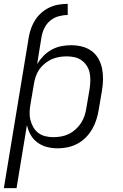

<svg xmlns="http://www.w3.org/2000/svg" viewBox="-21 -763 641 998"><path d="M129 -572Q133 -595 141.5 -618Q150 -641 163.5 -661.5Q177 -682 196.5 -698.5Q216 -715 238 -725Q260 -735 284 -739Q308 -743 331 -743V-685Q308 -685 284 -678.5Q260 -672 240.5 -656Q221 -640 210 -617.5Q199 -595 195 -572ZM-1 215 129 -572H195L172 -430Q186 -453 205 -472.5Q224 -492 248 -505Q272 -518 297.5 -523Q323 -528 348 -528Q378 -528 405.5 -521Q433 -514 455 -498Q477 -482 490.5 -458Q504 -434 509.5 -406.5Q515 -379 514.5 -350Q514 -321 509 -292L492 -192Q488 -167 480 -141.5Q472 -116 458.5 -92.5Q445 -69 425.5 -49Q406 -29 381.5 -16Q357 -3 331 2.5Q305 8 280 8Q250 8 223 1Q196 -6 174 -22Q152 -38 138.5 -62Q125 -86 119 -113L65 215ZM256 -50Q276 -50 296.5 -53.5Q317 -57 336.5 -66.5Q356 -76 372.5 -91Q389 -106 400.5 -124Q412 -142 418.5 -161.5Q425 -181 428 -202L445 -302Q448 -323 448.5 -344Q449 -365 445 -384.5Q441 -404 430 -421Q419 -438 403 -449.5Q387 -461 367 -465.5Q347 -470 326 -470Q306 -470 285.5 -466.5Q265 -463 246.5 -454.5Q228 -446 211 -432Q194 -418 182.5 -401Q171 -384 164.5 -364.5Q158 -345 155 -325L138 -225Q134 -204 133 -182Q132 -160 137 -140Q142 -120 152 -102Q162 -84 178 -72Q194 -60 214.5 -55Q235 -50 256 -50Z"/></svg>

Font: Iosevka Aile Light Oblique
Style: Regular
Weight: 300
Italic angle: -9°
Designer: Belleve Invis
Foundry: Belleve Invis
Version: Version 31.1.0; ttfautohint (v1.8.4)